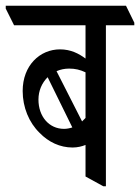

<svg xmlns="http://www.w3.org/2000/svg" viewBox="-56 -643 488 669"><path d="M197 -129C214 -129 230 -133 242 -138V-28L304 6H313V-555H412V-564L383 -623H-36V-613L-7 -555H242V-439C219 -456 191 -471 153 -471C83 -471 23 -415 23 -326C23 -269 45 -216 82 -180C113 -148 153 -129 197 -129ZM185 -404C206 -404 223 -400 242 -391V-232C238 -228 234 -224 230 -220L141 -395C155 -401 169 -404 185 -404ZM78 -296C78 -327 90 -354 110 -374L196 -199C187 -196 177 -194 167 -194C115 -194 78 -237 78 -296Z"/></svg>

Font: Noto Serif Devanagari ExtraCondensed
Style: Regular
Weight: 400
Width: 2
Designer: Universal Thirst, Indian Type Foundry and the Monotype Design Team
Foundry: Monotype Imaging Inc.
Version: Version 2.004